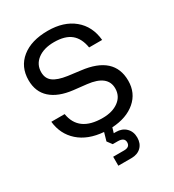

<svg xmlns="http://www.w3.org/2000/svg" viewBox="-207 -774 998 1104"><g transform="rotate(-30 292.0 -221.5)"><path d="M328 -280 242.5 -289.5Q148 -300.5 97.8 -345.5Q47.5 -390.5 47.5 -467.5Q47.5 -556 111.2 -607.5Q175 -659 285 -659Q390.5 -659 455.8 -605.2Q521 -551.5 530 -457H443.5Q433 -521.5 394.5 -553Q356 -584.5 283.5 -584.5Q215.5 -584.5 174.5 -553.5Q133.5 -522.5 133.5 -471Q133.5 -429.5 162.8 -407.5Q192 -385.5 255 -376.5L336.5 -366Q543 -342 543 -179Q543 -98 484.8 -48Q426.5 2 329.5 7.5L319.5 41H334.5Q374.5 41 399.5 65.5Q424.5 90 424.5 129.5Q424.5 169 400.5 192.5Q376.5 216 335.5 216H249V156.5H321.5Q360.5 156.5 360.5 124.5Q360.5 92.5 316 92.5H283L259.5 61L275 7Q172.5 -1 111.5 -55.2Q50.5 -109.5 41.5 -195.5H130Q151 -66.5 308.5 -66.5Q374.5 -66.5 415.2 -96.8Q456 -127 456 -178.5Q456 -265.5 328 -280Z"/></g></svg>

Font: Overused Grotesk
Style: Regular
Weight: 450
Version: Version 0.004